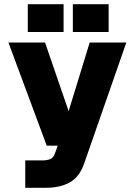

<svg xmlns="http://www.w3.org/2000/svg" viewBox="-20 -742 640 912"><path d="M100 150V20H180Q205 20 220 13Q235 6 242 -16L254 -50H202L20 -540H194L306 -214L406 -540H580L380 34Q358 98 312 124Q266 150 198 150ZM112 -590V-722H282V-590ZM326 -590V-722H496V-590Z"/></svg>

Font: Geist Mono UltraBlack
Style: Regular
Weight: 900
Monospace: yes
Designer: Basement.studio, Andrés Briganti, Mateo Zaragoza
Foundry: Basement.studio, Vercel, Andrés Briganti, Guido Ferreyra, Mateo Zaragoza
Version: Version 1.400; ttfautohint (v1.8.4.7-5d5b)